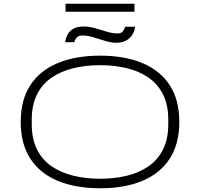

<svg xmlns="http://www.w3.org/2000/svg" viewBox="-20 -996 1071 1028"><path d="M516 12Q384 12 288.5 -28Q193 -68 142 -147Q91 -226 91 -343Q91 -461 142 -539.5Q193 -618 288.5 -658Q384 -698 516 -698Q648 -698 743 -658Q838 -618 889 -539.5Q940 -461 940 -343Q940 -226 889 -147Q838 -68 743 -28Q648 12 516 12ZM516 -39Q593 -39 659 -55Q725 -71 775 -105.5Q825 -140 853 -196Q881 -252 881 -332V-354Q881 -434 853 -490Q825 -546 775 -580.5Q725 -615 659 -631Q593 -647 516 -647Q440 -647 373.5 -631Q307 -615 256.5 -580.5Q206 -546 178 -490Q150 -434 150 -354V-332Q150 -252 178 -196Q206 -140 256.5 -105.5Q307 -71 373.5 -55Q440 -39 516 -39ZM329 -770Q332 -792 342 -811Q352 -830 372.5 -842Q393 -854 427 -854Q458 -854 489.5 -845Q521 -836 551.5 -826.5Q582 -817 609 -817Q631 -817 639 -830Q647 -843 651 -853H703Q701 -830 689 -810.5Q677 -791 655.5 -779Q634 -767 602 -767Q575 -767 543 -777Q511 -787 480 -796.5Q449 -806 423 -806Q399 -806 389.5 -793.5Q380 -781 378 -770ZM331 -933V-976H700V-933Z"/></svg>

Font: Archivo Expanded Thin
Style: Regular
Weight: 250
Width: 7
Designer: Hector Gatti
Foundry: Omnibus-Type
Version: Version 2.001